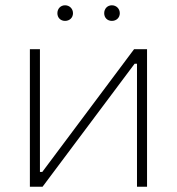

<svg xmlns="http://www.w3.org/2000/svg" viewBox="-20 -706 669 726"><path d="M403 -627C420 -627 433 -639 433 -656C433 -673 420 -686 403 -686C386 -686 374 -673 374 -656C374 -639 386 -627 403 -627ZM226 -627C243 -627 256 -639 256 -656C256 -673 243 -686 226 -686C209 -686 197 -673 197 -656C197 -639 209 -627 226 -627ZM93 0H141L489 -465H498V0H536V-520H487L140 -56H131V-520H93Z"/></svg>

Font: Fixel Display ExtraLight
Style: Regular
Weight: 200
Designer: AlfaBravo + MacPaw
Foundry: Kyrylo Tkachov, Marchela Mozhyna, Serhii Makarenko, Maria Weinstein, Zakhar Kryvoshyya
Version: Version 1.211